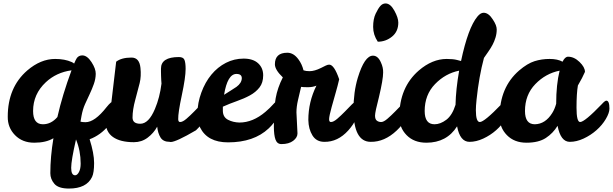

<svg xmlns="http://www.w3.org/2000/svg" viewBox="-20 -820 3556 1114"><path d="M500 -12Q526 70 526 126Q526 182 514 207Q482 274 380 274Q319 274 295.5 246.5Q272 219 272 185Q272 90 290 -18Q247 8 178.5 8Q110 8 67 -36Q24 -80 25 -143Q25 -313 138 -411Q216 -478 300 -478Q356 -478 396 -460Q407 -455 410 -451L419 -471Q431 -499 458.5 -498.5Q486 -498 511 -459.5Q536 -421 535.5 -391.5Q535 -362 524.5 -332.5Q514 -303 500.5 -274.5Q487 -246 473.5 -216Q460 -186 453 -148L447 -114Q459 -111 476 -111Q530 -111 598 -198Q626 -233 639.5 -233Q653 -233 653 -202Q653 -148 610 -92Q564 -36 500 -12ZM172 -176Q172 -99 229 -99Q277 -99 313 -141Q342 -269 395 -412Q307 -400 246 -343Q172 -274 172 -176ZM421 -11Q393 111 393 154Q393 197 416 197Q428 197 438 178.5Q448 160 448 129Q448 55 421 -11Z M914 -422Q914 -489 1018 -489Q1044 -489 1050.5 -472Q1057 -455 1057 -420Q1057 -371 1035 -268Q1013 -165 1014 -129Q1014 -112 1025 -112Q1040 -112 1062 -131Q1084 -150 1106 -172.5Q1128 -195 1146.5 -214Q1165 -233 1172 -233Q1186 -233 1186 -199Q1186 -129 1117 -64Q1001 4 970 4Q967 4 965 3Q927 3 911.5 -22Q896 -47 892 -85Q872 -48 837 -21.5Q802 5 757 5Q678 5 635.5 -25Q593 -55 593 -114Q593 -140 600.5 -162Q608 -184 625 -216L654 -462Q685 -486 743 -486Q789 -486 795 -426Q800 -377 790.5 -338.5Q781 -300 765 -241.5Q749 -183 749 -138Q749 -102 794 -102Q843 -102 879 -188Q907 -254 917 -335Q916 -343 915.5 -355.5Q915 -368 914.5 -380Q914 -392 914 -404Z M1369 -109Q1447 -109 1520 -171Q1547 -194 1564 -213.5Q1581 -233 1590 -233Q1604 -233 1604 -205Q1604 -177 1589 -142.5Q1574 -108 1539 -75Q1453 6 1303 6Q1184 6 1141 -80Q1126 -110 1126 -166Q1126 -222 1148 -282.5Q1170 -343 1206.5 -387Q1243 -431 1291 -455.5Q1339 -480 1393.5 -480Q1448 -480 1477.5 -453Q1507 -426 1507 -383Q1507 -340 1485.5 -312.5Q1464 -285 1430 -266.5Q1396 -248 1354.5 -233.5Q1313 -219 1273 -201V-176Q1274 -140 1303 -125Q1332 -110 1369 -109ZM1352 -391Q1300 -391 1280 -270Q1301 -284 1319.5 -295Q1338 -306 1352 -316Q1382 -338 1383 -366Q1383 -391 1352 -391Z M1700 -168 1706 -46Q1706 -22 1681 -3Q1656 16 1613 16Q1588 16 1578.5 -10Q1569 -36 1569 -86Q1569 -191 1579.5 -250.5Q1590 -310 1621 -371Q1575 -415 1575 -447Q1575 -514 1647 -514Q1684 -514 1712 -475Q1732 -448 1741 -412Q1755 -407 1776 -407Q1805 -407 1843 -426L1869 -439Q1881 -445 1890 -445Q1919 -445 1948 -360Q1939 -321 1928.5 -285Q1918 -249 1904 -198Q1890 -147 1889.5 -129.5Q1889 -112 1900 -112Q1915 -112 1937 -131Q1959 -150 1981 -172.5Q2003 -195 2021.5 -214Q2040 -233 2047 -233Q2061 -233 2061 -199Q2061 -130 2000.5 -63Q1940 4 1862 3Q1816 3 1793 -34Q1770 -71 1769 -124Q1769 -229 1816 -323Q1794 -314 1766.5 -314Q1739 -314 1727 -316Q1718 -278 1709 -239.5Q1700 -201 1700 -168Z M2131 3Q2031 3 2031 -184Q2031 -286 2056 -369Q2095 -497 2144 -497Q2173 -497 2190 -458Q2204 -428 2203 -399Q2203 -359 2179 -258Q2156 -170 2156 -149Q2156 -128 2166.5 -120Q2177 -112 2191.5 -112Q2206 -112 2228 -131Q2250 -150 2272 -172.5Q2294 -195 2312.5 -214Q2331 -233 2338 -233Q2352 -233 2352 -199Q2352 -129 2281.5 -62.5Q2211 4 2131 3ZM2172 -578Q2145 -618 2145 -664Q2145 -710 2159.5 -740.5Q2174 -771 2187 -785.5Q2200 -800 2217 -800Q2245 -800 2268 -758.5Q2291 -717 2291 -689Q2291 -637 2254.5 -607.5Q2218 -578 2172 -578Z M2916 -236Q2934 -236 2934 -190Q2934 -165 2913 -129.5Q2892 -94 2858.5 -64.5Q2825 -35 2784 -16Q2743 3 2704 3Q2649 3 2632 -87Q2572 8 2454 8Q2382 8 2339 -36Q2296 -80 2297 -143Q2297 -313 2410 -411Q2488 -478 2572 -478Q2610 -478 2632 -472L2655 -466Q2696 -659 2750 -724Q2768 -746 2786 -746Q2815 -746 2840 -706Q2862 -673 2862 -649Q2862 -625 2855 -602Q2848 -579 2837.5 -559.5Q2827 -540 2814 -521.5Q2801 -503 2788 -484Q2759 -376 2745 -242Q2741 -204 2741 -181Q2741 -112 2764 -112Q2790 -112 2890 -216Q2908 -236 2916 -236ZM2444 -176Q2444 -99 2501 -99Q2535 -99 2569.5 -125Q2604 -151 2623 -212Q2625 -302 2644 -410Q2564 -394 2504 -332Q2444 -270 2444 -176Z M3498 -236Q3516 -236 3516 -190Q3516 -165 3495 -129.5Q3474 -94 3440.5 -64.5Q3407 -35 3366 -16Q3325 3 3286 3Q3233 3 3215 -90Q3189 -47 3147 -19.5Q3105 8 3034.5 8Q2964 8 2921 -36Q2878 -80 2879 -143Q2879 -313 2992 -411Q3040 -452 3081.5 -465Q3123 -478 3169 -478Q3215 -478 3244 -462Q3258 -491 3276 -491Q3311 -491 3342.5 -460.5Q3374 -430 3374 -403Q3360 -370 3333 -324Q3325 -278 3325 -195Q3325 -112 3346 -112Q3372 -112 3472 -216Q3490 -236 3498 -236ZM3026 -176Q3026 -99 3083 -99Q3144 -100 3184 -164Q3198 -186 3207 -218Q3207 -330 3227 -410Q3146 -394 3086 -332Q3026 -270 3026 -176Z"/></svg>

Font: Leckerli One
Style: Regular
Weight: 400
Version: Version 1.001